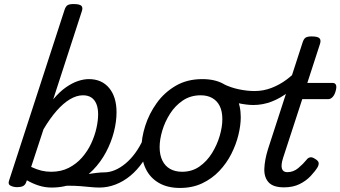

<svg xmlns="http://www.w3.org/2000/svg" viewBox="-20 -910 1682 949"><path d="M472 17Q450 17 426.5 14.5Q403 12 376.5 10Q350 8 318.5 8Q287 8 248 13L280 -20Q316 -29 348 -36Q380 -43 407.5 -48Q435 -53 457.5 -55.5Q480 -58 495 -58Q504 -58 506.5 -46.5Q509 -35 505 -20.5Q501 -6 492.5 5.5Q484 17 472 17ZM63 15Q47 15 32.5 8Q18 1 25 -18L298 -858Q304 -878 313.5 -884Q323 -890 343 -890Q374 -890 382.5 -881Q391 -872 384 -853L243 -419Q275 -457 306 -478.5Q337 -500 365.5 -509.5Q394 -519 419 -519Q483 -519 519.5 -475Q556 -431 556 -355Q556 -309 543 -258Q530 -207 504 -158Q478 -109 439.5 -69.5Q401 -30 350 -6.5Q299 17 235 17Q202 17 171 7Q140 -3 113 -19L110 -11Q106 2 96 8.5Q86 15 63 15ZM134 -85Q162 -72 185 -66.5Q208 -61 233 -61Q282 -61 320 -80.5Q358 -100 385.5 -131.5Q413 -163 430.5 -200.5Q448 -238 456.5 -276Q465 -314 465 -345Q465 -375 456.5 -396Q448 -417 431.5 -428Q415 -439 390 -439Q359 -439 326 -419.5Q293 -400 260 -362.5Q227 -325 195 -271Z M472 17Q458 17 451.5 5.5Q445 -6 447.5 -20.5Q450 -35 462 -46.5Q474 -58 495 -58Q521 -58 547.5 -69Q574 -80 600 -101.5Q626 -123 648 -153Q670 -183 687 -220Q692 -235 704.5 -234.5Q717 -234 726.5 -224.5Q736 -215 732 -201Q714 -150 686 -109.5Q658 -69 624 -41Q590 -13 551 2Q512 17 472 17Z M870 19Q808 19 765 -6Q722 -31 700.5 -75.5Q679 -120 679 -176Q679 -229 698 -288.5Q717 -348 754.5 -400.5Q792 -453 848.5 -486Q905 -519 980 -519Q1042 -519 1084.5 -495.5Q1127 -472 1148.5 -429.5Q1170 -387 1170 -331Q1170 -291 1158.5 -243.5Q1147 -196 1123.5 -149.5Q1100 -103 1064 -65Q1028 -27 979.5 -4Q931 19 870 19ZM880 -61Q929 -61 966 -87Q1003 -113 1028 -153.5Q1053 -194 1066 -238.5Q1079 -283 1079 -321Q1079 -360 1066 -386Q1053 -412 1029 -425.5Q1005 -439 972 -439Q922 -439 884 -413.5Q846 -388 820.5 -348Q795 -308 782 -264Q769 -220 769 -183Q769 -144 782.5 -116.5Q796 -89 821 -75Q846 -61 880 -61Z M1232 -391Q1200 -391 1155 -400.5Q1110 -410 1067 -433Q1053 -441 1050 -453Q1047 -465 1052 -476.5Q1057 -488 1066 -494Q1075 -500 1084 -495Q1120 -477 1161 -468.5Q1202 -460 1238 -460Q1282 -460 1322 -475.5Q1362 -491 1395 -515.5Q1428 -540 1451 -566Q1465 -582 1475 -576.5Q1485 -571 1488 -556.5Q1491 -542 1483 -532Q1448 -488 1407.5 -456.5Q1367 -425 1323 -408Q1279 -391 1232 -391Z M1384 16Q1330 16 1307.5 -9Q1285 -34 1286.5 -76Q1288 -118 1304 -171L1475 -698Q1481 -718 1490.5 -724Q1500 -730 1520 -730Q1551 -730 1559.5 -720.5Q1568 -711 1561 -691L1499 -500H1625Q1636 -500 1640.5 -490.5Q1645 -481 1639 -460Q1634 -441 1624 -430.5Q1614 -420 1603 -420H1474L1379 -129Q1368 -94 1373.5 -76.5Q1379 -59 1400 -59Q1430 -59 1454 -79Q1478 -99 1495 -120Q1501 -129 1511.5 -132Q1522 -135 1537 -125Q1554 -115 1555 -105Q1556 -95 1550 -84Q1538 -64 1515.5 -40Q1493 -16 1460.5 0Q1428 16 1384 16Z"/></svg>

Font: Playwrite DK Uloopet
Style: Regular
Weight: 400
Designer: Veronika Burian, José Scaglione
Foundry: TypeTogether
Version: Version 1.002